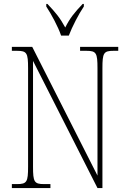

<svg xmlns="http://www.w3.org/2000/svg" viewBox="-20 -951 651 971"><path d="M289 -771H328C345 -816 378 -880 404 -918V-931H398C357 -888 334 -860 310 -812C284 -860 261 -888 220 -931H214V-918C239 -880 274 -816 289 -771ZM40 0H235V-20H203C153 -20 147 -31 147 -108V-643L473 0H498V-606C498 -683 504 -694 554 -694H578V-714H385V-694H417C467 -694 473 -683 473 -606V-63L143 -714H40V-694H66C116 -694 122 -683 122 -606V-108C122 -31 116 -20 66 -20H40Z"/></svg>

Font: Noto Serif Bengali Condensed Thin
Style: Regular
Weight: 100
Width: 3
Designer: Juan Bruce, Universal Thirst, Indian Type Foundry and the Monotype Design Team.
Foundry: Monotype Imaging Inc.
Version: Version 2.003